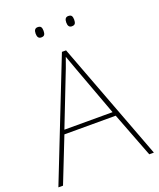

<svg xmlns="http://www.w3.org/2000/svg" viewBox="-161 -992 900 1090"><g transform="rotate(-20 288.5 -447.5)"><path d="M445 -271H135L28 0H0L282 -716H307L577 0H549ZM325 -594 293 -682 271 -621 260 -593 144 -296H435ZM200 -895Q215 -895 220 -887Q225 -879 225 -864Q225 -849 220 -841Q215 -833 200 -833Q177 -833 177 -864Q177 -895 200 -895ZM385 -895Q400 -895 405 -887Q410 -879 410 -864Q410 -849 405 -841Q400 -833 385 -833Q362 -833 362 -864Q362 -895 385 -895Z"/></g></svg>

Font: Noto Sans UI Thin
Style: Regular
Weight: 250
Designer: Monotype Design Team
Foundry: Monotype Imaging Inc.
Version: Version 1.001